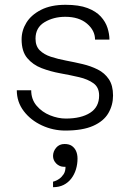

<svg xmlns="http://www.w3.org/2000/svg" viewBox="-20 -532 545 800"><path d="M252 12Q201 12 154.5 -9.5Q108 -31 79 -69Q50 -107 50 -156H110Q110 -118 132.5 -91.5Q155 -65 188.5 -51.5Q222 -38 254 -38Q318 -38 355.5 -62Q393 -86 393 -134Q393 -168 369.5 -185Q346 -202 309.5 -210.5Q273 -219 231.5 -226.5Q190 -234 153.5 -248Q117 -262 93.5 -290Q70 -318 70 -368Q70 -405 90 -437.5Q110 -470 151 -491Q192 -512 253 -512Q309 -512 344.5 -498.5Q380 -485 400 -463Q420 -441 428 -415.5Q436 -390 436 -367H376Q376 -405 342.5 -433.5Q309 -462 252 -462Q203 -462 165.5 -439.5Q128 -417 128 -371Q128 -340 145.5 -322.5Q163 -305 192 -295.5Q221 -286 255.5 -279.5Q290 -273 324 -265Q358 -257 387 -242.5Q416 -228 433.5 -202Q451 -176 451 -134Q451 -94 431.5 -60.5Q412 -27 368 -7.5Q324 12 252 12ZM201 248Q201 248 201 242Q201 236 201 230.5Q201 225 201 225Q201 225 209 222.5Q217 220 227 213Q237 206 245 194Q253 182 253 163Q252 163 250 163Q248 163 247 163Q228 163 214.5 149.5Q201 136 201 118Q201 99 214 83.5Q227 68 249 68Q268 68 279.5 76Q291 84 297 97.5Q303 111 303 129Q303 152 296.5 173.5Q290 195 277 212Q264 229 245 238.5Q226 248 201 248Z"/></svg>

Font: Inclusive Sans Light
Style: Regular
Weight: 300
Designer: Olivia King
Foundry: Olivia King
Version: Version 2.004